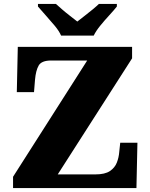

<svg xmlns="http://www.w3.org/2000/svg" viewBox="-20 -951 761 971"><path d="M46 0V-57L421 -645H239Q190 -645 175.5 -619.5Q161 -594 157 -547L152 -485H65L70 -714H648V-656L272 -69H462Q511 -69 536 -86Q561 -103 571 -129Q581 -155 583 -182L588 -229H675L670 0ZM289 -771Q279 -794 257 -820.5Q235 -847 211.5 -873Q188 -899 172 -918V-931H263Q274 -921 293.5 -904Q313 -887 334.5 -870.5Q356 -854 371 -842Q386 -854 407.5 -870.5Q429 -887 449.5 -904Q470 -921 480 -931H571V-918Q556 -899 532 -873Q508 -847 486.5 -820.5Q465 -794 454 -771Z"/></svg>

Font: Noto Serif Myanmar Black
Style: Regular
Weight: 900
Designer: Ben Mitchell and the Monotype Design Team
Foundry: Monotype Imaging Inc.
Version: Version 2.106; ttfautohint (v1.8.4.7-5d5b)